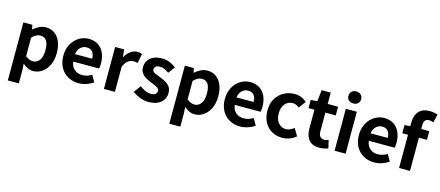

<svg xmlns="http://www.w3.org/2000/svg" viewBox="-63 -1537 5672 2476"><g transform="rotate(15 2773.0 -298.5)"><path d="M79 215V-560H199L210 -502H213Q248 -532 290 -553Q332 -574 378 -574Q447 -574 496 -538.5Q545 -503 571.5 -439Q598 -375 598 -289Q598 -193 564 -125Q530 -57 476 -21.5Q422 14 360 14Q323 14 288 -2Q253 -18 221 -47L226 44V215ZM328 -107Q378 -107 412.5 -151.5Q447 -196 447 -287Q447 -367 420.5 -410Q394 -453 336 -453Q308 -453 281.5 -439Q255 -425 226 -396V-149Q253 -126 279 -116.5Q305 -107 328 -107Z M967 14Q889 14 825.5 -21Q762 -56 725 -122Q688 -188 688 -280Q688 -348 710 -402Q732 -456 769 -494.5Q806 -533 852.5 -553.5Q899 -574 949 -574Q1026 -574 1078 -539.5Q1130 -505 1156.5 -444.5Q1183 -384 1183 -306Q1183 -263 1176 -238H831Q840 -170 882 -135Q924 -100 987 -100Q1021 -100 1051 -109.5Q1081 -119 1112 -138L1162 -48Q1121 -20 1070 -3Q1019 14 967 14ZM828 -337H1057Q1057 -393 1031.5 -426.5Q1006 -460 951 -460Q907 -460 872 -429Q837 -398 828 -337Z M1304 0V-560H1424L1435 -461H1438Q1469 -516 1511.5 -545Q1554 -574 1597 -574Q1620 -574 1635 -570.5Q1650 -567 1662 -562L1638 -435Q1623 -440 1609.5 -442Q1596 -444 1578 -444Q1546 -444 1510.5 -419.5Q1475 -395 1451 -334V0Z M1900 14Q1844 14 1786.5 -8Q1729 -30 1687 -64L1754 -157Q1792 -129 1828 -112.5Q1864 -96 1904 -96Q1946 -96 1965.5 -112.5Q1985 -129 1985 -155Q1985 -176 1968 -190.5Q1951 -205 1924.5 -216.5Q1898 -228 1868 -239Q1833 -253 1798 -273Q1763 -293 1740.5 -324.5Q1718 -356 1718 -403Q1718 -453 1743.5 -491.5Q1769 -530 1816 -552Q1863 -574 1927 -574Q1988 -574 2035.5 -553Q2083 -532 2117 -505L2051 -416Q2021 -437 1991.5 -450.5Q1962 -464 1931 -464Q1893 -464 1874.5 -449Q1856 -434 1856 -410Q1856 -379 1889 -364Q1922 -349 1967 -332Q2004 -318 2040 -298.5Q2076 -279 2099.5 -247Q2123 -215 2123 -163Q2123 -114 2097.5 -73.5Q2072 -33 2022.5 -9.5Q1973 14 1900 14Z M2235 215V-560H2355L2366 -502H2369Q2404 -532 2446 -553Q2488 -574 2534 -574Q2603 -574 2652 -538.5Q2701 -503 2727.5 -439Q2754 -375 2754 -289Q2754 -193 2720 -125Q2686 -57 2632 -21.5Q2578 14 2516 14Q2479 14 2444 -2Q2409 -18 2377 -47L2382 44V215ZM2484 -107Q2534 -107 2568.5 -151.5Q2603 -196 2603 -287Q2603 -367 2576.5 -410Q2550 -453 2492 -453Q2464 -453 2437.5 -439Q2411 -425 2382 -396V-149Q2409 -126 2435 -116.5Q2461 -107 2484 -107Z M3123 14Q3045 14 2981.5 -21Q2918 -56 2881 -122Q2844 -188 2844 -280Q2844 -348 2866 -402Q2888 -456 2925 -494.5Q2962 -533 3008.5 -553.5Q3055 -574 3105 -574Q3182 -574 3234 -539.5Q3286 -505 3312.5 -444.5Q3339 -384 3339 -306Q3339 -263 3332 -238H2987Q2996 -170 3038 -135Q3080 -100 3143 -100Q3177 -100 3207 -109.5Q3237 -119 3268 -138L3318 -48Q3277 -20 3226 -3Q3175 14 3123 14ZM2984 -337H3213Q3213 -393 3187.5 -426.5Q3162 -460 3107 -460Q3063 -460 3028 -429Q2993 -398 2984 -337Z M3686 14Q3609 14 3547 -20.5Q3485 -55 3449 -121Q3413 -187 3413 -280Q3413 -373 3453 -438.5Q3493 -504 3558 -539Q3623 -574 3699 -574Q3751 -574 3791 -556.5Q3831 -539 3862 -511L3792 -418Q3771 -435 3750.5 -444.5Q3730 -454 3707 -454Q3643 -454 3603 -406.5Q3563 -359 3563 -280Q3563 -201 3602 -153.5Q3641 -106 3702 -106Q3733 -106 3760.5 -119Q3788 -132 3811 -151L3869 -54Q3829 -19 3781 -2.5Q3733 14 3686 14Z M4180 14Q4114 14 4073.5 -12.5Q4033 -39 4014.5 -86Q3996 -133 3996 -195V-444H3917V-553L4004 -560L4021 -711H4142V-560H4281V-444H4142V-196Q4142 -102 4219 -102Q4233 -102 4248 -106Q4263 -110 4274 -114L4299 -7Q4276 0 4246.5 7Q4217 14 4180 14Z M4384 0V-560H4531V0ZM4458 -651Q4419 -651 4396 -672.5Q4373 -694 4373 -731Q4373 -767 4396 -789Q4419 -811 4458 -811Q4496 -811 4519.5 -789Q4543 -767 4543 -731Q4543 -694 4519.5 -672.5Q4496 -651 4458 -651Z M4913 14Q4835 14 4771.5 -21Q4708 -56 4671 -122Q4634 -188 4634 -280Q4634 -348 4656 -402Q4678 -456 4715 -494.5Q4752 -533 4798.5 -553.5Q4845 -574 4895 -574Q4972 -574 5024 -539.5Q5076 -505 5102.5 -444.5Q5129 -384 5129 -306Q5129 -263 5122 -238H4777Q4786 -170 4828 -135Q4870 -100 4933 -100Q4967 -100 4997 -109.5Q5027 -119 5058 -138L5108 -48Q5067 -20 5016 -3Q4965 14 4913 14ZM4774 -337H5003Q5003 -393 4977.5 -426.5Q4952 -460 4897 -460Q4853 -460 4818 -429Q4783 -398 4774 -337Z M5169 -444V-553L5245 -559V-605Q5245 -663 5264.5 -710Q5284 -757 5326.5 -784.5Q5369 -812 5439 -812Q5472 -812 5499.5 -806.5Q5527 -801 5546 -793L5519 -683Q5492 -696 5459 -696Q5427 -696 5409 -675.5Q5391 -655 5391 -608V-560H5498V-444H5391V0H5245V-444Z"/></g></svg>

Font: Source Han Sans
Style: Bold
Weight: 700
Designer: Ryoko NISHIZUKA Ë•øÂ°öÊ∂ºÂ≠ê (kana, bopomofo & ideographs); Paul D. Hunt (Latin, Greek & Cyrillic); Sandoll Communicatio
Foundry: Adobe
Version: Version 2.004;hotconv 1.0.118;makeotfexe 2.5.65603